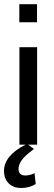

<svg xmlns="http://www.w3.org/2000/svg" viewBox="-24 -706 263 937"><path d="M70.8 0V-475.6H157.2V0H113.3L141.6 21L116.2 41Q66.4 81.5 66.4 118.7Q66.4 150.4 100.6 150.4Q121.1 150.4 144.5 139.2L150.4 191.9Q119.6 211.4 80.1 211.4Q41 211.4 18.3 188.7Q-4.4 166 -4.4 128.2Q-4.4 90.3 22.9 57.6Q50.3 24.9 101.1 0ZM156.7 -685.5V-597.2H70.3V-685.5Z"/></svg>

Font: Yantramanav
Style: Regular
Weight: 400
Version: Version 1.000;PS 1.0;hotconv 1.0.72;makeotf.lib2.5.5900; ttf